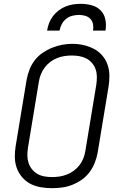

<svg xmlns="http://www.w3.org/2000/svg" viewBox="-20 -975 640 1003"><path d="M251 8Q222 8 192.5 3Q163 -2 138.5 -15Q114 -28 95.5 -49.5Q77 -71 67.5 -97.5Q58 -124 57.5 -153.5Q57 -183 62 -213L119 -558Q124 -585 134 -611Q144 -637 161 -659.5Q178 -682 202 -698.5Q226 -715 252 -725.5Q278 -736 304.5 -741Q331 -746 358 -746Q388 -746 416.5 -739.5Q445 -733 470 -720Q495 -707 513.5 -686Q532 -665 541.5 -638Q551 -611 551.5 -581.5Q552 -552 547 -522L490 -177Q485 -150 475 -124.5Q465 -99 448 -76Q431 -53 407.5 -36.5Q384 -20 357.5 -9.5Q331 1 304.5 4.5Q278 8 251 8ZM252 -50Q272 -50 291.5 -53Q311 -56 330 -63.5Q349 -71 366 -83.5Q383 -96 395.5 -112.5Q408 -129 415.5 -148Q423 -167 426 -187L483 -532Q486 -552 486 -572.5Q486 -593 480 -611.5Q474 -630 461.5 -645Q449 -660 432 -669Q415 -678 395.5 -681.5Q376 -685 355 -685Q335 -685 316 -682Q297 -679 278 -671.5Q259 -664 242 -651Q225 -638 213 -621.5Q201 -605 193.5 -586.5Q186 -568 183 -548L126 -203Q123 -183 123 -163Q123 -143 129 -124.5Q135 -106 147 -91Q159 -76 175.5 -66.5Q192 -57 212 -53.5Q232 -50 252 -50ZM226 -815Q229 -835 236.5 -854.5Q244 -874 256.5 -890.5Q269 -907 286 -920Q303 -933 322.5 -941Q342 -949 362 -952Q382 -955 402 -955Q431 -955 459 -947.5Q487 -940 506 -920.5Q525 -901 530.5 -872.5Q536 -844 531 -815H466Q469 -832 466 -848.5Q463 -865 452 -876.5Q441 -888 425 -892.5Q409 -897 392 -897Q375 -897 357.5 -892.5Q340 -888 325.5 -876.5Q311 -865 302.5 -848.5Q294 -832 291 -815Z"/></svg>

Font: Iosevka Curly Light Extended
Style: Italic
Weight: 300
Width: 7
Italic angle: -9°
Monospace: yes
Designer: Belleve Invis
Foundry: Belleve Invis
Version: Version 11.1.0; ttfautohint (v1.8.3)